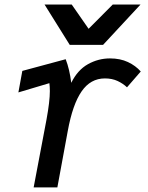

<svg xmlns="http://www.w3.org/2000/svg" viewBox="-20 -810 640 830"><path d="M181 -293Q195.5 -372 195.5 -416Q195.5 -435 193.5 -450.5L59.5 -410.5L76.5 -503.5L264 -554Q281 -510 288 -452Q315.5 -507.5 360.2 -532.5Q405 -557.5 455.5 -557.5Q499.5 -557.5 533 -541.8Q566.5 -526 588.5 -501L529 -432.5Q512.5 -448.5 488.5 -459.8Q464.5 -471 433.5 -471Q371.5 -471 332.8 -415Q294 -359 273 -244L228 0H125.5ZM172.5 -790.5H290L363 -685.5L467.5 -790.5H587.5L425.5 -616H281.5Z"/></svg>

Font: JuliaMono Medium
Style: Italic
Weight: 500
Italic angle: -9°
Monospace: yes
Designer: cormullion
Foundry: corm
Version: Version 0.054; ttfautohint (v1.8.4)